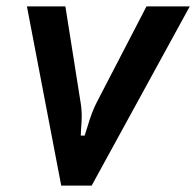

<svg xmlns="http://www.w3.org/2000/svg" viewBox="-20 -579 612 599"><path d="M171 0 64 -559H184L231 -262Q235 -239 235 -215Q235 -202 233 -178L232 -156H244L253 -184Q267 -232 283 -262L437 -559H572L266 0Z"/></svg>

Font: Open Sauce Sans SemiBold Italic
Style: Regular
Weight: 600
Italic angle: -10°
Designer: Alfredo Marco Pradil
Foundry: Creative Sauce Fz LLC
Version: Version 1.477